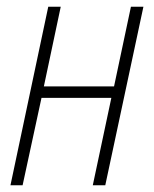

<svg xmlns="http://www.w3.org/2000/svg" viewBox="-20 -549 455 569"><path d="M11 0 123 -529H160L110 -293H318L368 -529H405L292 0H255L310 -259H103L47 0Z"/></svg>

Font: Noto Sans Condensed ExtraLight
Style: Italic
Weight: 200
Width: 3
Italic angle: -12°
Designer: Monotype Design Team
Foundry: Monotype Imaging Inc.
Version: Version 2.013; ttfautohint (v1.8.4.7-5d5b)